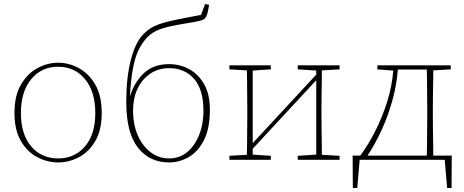

<svg xmlns="http://www.w3.org/2000/svg" viewBox="-20 -795 2307 955"><path d="M269 13Q216 13 166 -13Q116 -39 84 -93.5Q52 -148 52 -233Q52 -319 84 -374Q116 -429 166 -456Q216 -483 269 -483Q323 -483 372.5 -456Q422 -429 454 -374Q486 -319 486 -233Q486 -148 454 -93.5Q422 -39 372.5 -13Q323 13 269 13ZM269 -7Q352 -7 403 -67Q454 -127 454 -233Q454 -339 403 -401Q352 -463 269 -463Q186 -463 135 -401Q84 -339 84 -233Q84 -127 135 -67Q186 -7 269 -7Z M821 13Q724 13 666 -60.5Q608 -134 608 -288Q608 -410 631 -498Q654 -586 694 -626Q726 -658 764.5 -672Q803 -686 852 -696Q885 -703 920 -709.5Q955 -716 980 -721L1000 -775L1020 -771Q1016 -745 1011.5 -728Q1007 -711 999 -703Q989 -693 948 -686Q907 -679 861 -671Q806 -661 772 -648Q738 -635 715 -612Q691 -588 672.5 -553Q654 -518 642.5 -461Q631 -404 626 -315Q648 -386 695.5 -431Q743 -476 821 -476Q876 -476 922 -450.5Q968 -425 996 -375Q1024 -325 1024 -250Q1024 -155 994 -97Q964 -39 917.5 -13Q871 13 821 13ZM821 -7Q873 -7 911 -38.5Q949 -70 970.5 -124Q992 -178 992 -244Q992 -349 945.5 -402.5Q899 -456 821 -456Q770 -456 729.5 -430Q689 -404 665.5 -356.5Q642 -309 642 -244Q642 -175 665.5 -121.5Q689 -68 729.5 -37.5Q770 -7 821 -7Z M1461 -450V-470H1669V-450L1581 -445Q1581 -419 1580.5 -386Q1580 -353 1579.5 -319.5Q1579 -286 1579 -260V-210Q1579 -184 1579.5 -151Q1580 -118 1580.5 -84.5Q1581 -51 1581 -25L1669 -20V0H1461V-20L1553 -26V-396L1237 -55V-26L1327 -20V0H1121V-20L1208 -25Q1209 -51 1209 -84.5Q1209 -118 1209.5 -151Q1210 -184 1210 -210V-260Q1210 -286 1209.5 -319.5Q1209 -353 1209 -386Q1209 -419 1208 -445L1121 -450V-470H1327V-450L1237 -444V-83L1553 -424V-444Z M2105 -260Q2105 -287 2104.5 -321.5Q2104 -356 2104 -390Q2104 -424 2103 -449H1959Q1953 -373 1932 -296.5Q1911 -220 1879 -150Q1847 -80 1808 -21H2103Q2104 -47 2104 -80.5Q2104 -114 2104.5 -148.5Q2105 -183 2105 -210ZM1772 -21Q1814 -78 1848.5 -147Q1883 -216 1906.5 -291.5Q1930 -367 1936 -444L1857 -450V-470H2222V-450L2135 -445Q2135 -419 2134.5 -386Q2134 -353 2133.5 -319.5Q2133 -286 2133 -260V-210Q2133 -183 2133.5 -148.5Q2134 -114 2134.5 -80.5Q2135 -47 2135 -21H2227L2226 140H2204L2192 0H1769L1757 140H1735L1734 -21Z"/></svg>

Font: Source Serif Pro ExtraLight
Style: Regular
Weight: 200
Designer: Frank Grießhammer
Foundry: Adobe Systems Incorporated
Version: Version 3.001;hotconv 1.0.111;makeotfexe 2.5.65597